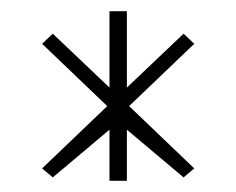

<svg xmlns="http://www.w3.org/2000/svg" viewBox="-20 -694 420 342"><path d="M55 -394 74 -378 175 -463V-372H206V-463L307 -378L326 -394L210 -505L326 -616L307 -634L206 -538V-674H175V-538L74 -634L55 -616L171 -505Z"/></svg>

Font: Charger Sport
Style: HL
Weight: 100
Designer: Jasper
Foundry: Cannot Into Space Fonts
Version: Version 1.1